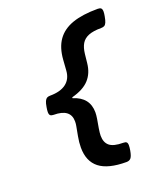

<svg xmlns="http://www.w3.org/2000/svg" viewBox="-150 -773 900 1039"><g transform="rotate(-20 300.0 -253.5)"><path d="M560.1 -644.5Q560.1 -634.8 557.1 -618.7Q553.2 -596.2 548.1 -585Q543 -573.7 535.9 -569.8Q528.8 -565.9 517.1 -565.9Q471.2 -565.9 444.1 -554.9Q417 -543.9 403.8 -521.7Q390.6 -499.5 386.7 -463.9L381.3 -413.1Q375.5 -356.4 342.5 -320.6Q309.6 -284.7 242.2 -267.1L241.7 -262.2Q332 -234.4 332 -147.5Q332 -133.3 328.6 -111.8L319.8 -61Q315.4 -33.7 315.4 -19Q315.4 20 338.6 39.3Q361.8 58.6 417 58.6Q430.2 58.6 435.8 63.5Q441.4 68.4 441.4 82.5Q441.4 93.3 438.5 110.8Q433.1 141.1 424.3 151.9Q415.5 162.6 398.4 162.6Q293 162.6 242.9 123.3Q192.9 84 192.9 4.9Q192.9 -25.4 199.2 -58.6L209.5 -113.8Q211.9 -125.5 211.9 -139.6Q211.9 -212.4 114.7 -212.4Q102.1 -212.4 96.2 -217.8Q90.3 -223.1 90.3 -237.3Q90.3 -248 93.3 -264.6Q96.7 -286.1 101.8 -297.1Q106.9 -308.1 114 -312.3Q121.1 -316.4 132.8 -316.4Q191.9 -316.4 224.9 -341.3Q257.8 -366.2 261.2 -413.1L265.6 -474.6Q270.5 -543.5 301 -586.4Q331.5 -629.4 389.2 -649.7Q446.8 -669.9 535.6 -669.9Q548.3 -669.9 554.2 -664.6Q560.1 -659.2 560.1 -644.5Z"/></g></svg>

Font: Courier Prime Sans
Style: Bold Italic
Weight: 700
Italic angle: -10°
Designer: Alan Dague-Greene
Foundry: Quote-Unquote Apps
Version: Version 3.020